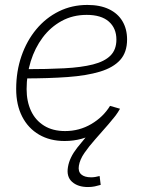

<svg xmlns="http://www.w3.org/2000/svg" viewBox="-20 -565 581 782"><path d="M243.2 9.3Q183.6 9.3 139.2 -16.6Q94.7 -42.5 70.3 -90.1Q45.9 -137.7 45.9 -202.6Q45.9 -274.4 67.4 -336.7Q88.9 -398.9 127.9 -445.8Q167 -492.7 220 -518.8Q272.9 -544.9 335.9 -544.9Q387.7 -544.9 423.8 -527.6Q460 -510.3 478.8 -478.5Q497.6 -446.8 497.6 -404.3Q497.6 -352.1 469.5 -320.8Q441.4 -289.6 387.2 -273.2Q333 -256.8 255.1 -251.2Q177.2 -245.6 78.1 -245.6L82 -283.2Q172.4 -283.2 241.9 -286.9Q311.5 -290.5 358.6 -302.5Q405.8 -314.5 429.9 -338.6Q454.1 -362.8 454.1 -403.8Q454.1 -450.2 423.1 -477.3Q392.1 -504.4 333 -504.4Q276.4 -504.4 231 -479.5Q185.5 -454.6 153.8 -412.1Q122.1 -369.6 105.2 -315.4Q88.4 -261.2 88.4 -202.1Q88.4 -151.9 106.4 -113.3Q124.5 -74.7 159.7 -53Q194.8 -31.2 245.1 -31.2Q303.2 -31.2 351.8 -59.8Q400.4 -88.4 428.2 -133.8L468.8 -122.1Q436.5 -64 376.2 -27.3Q315.9 9.3 243.2 9.3ZM338.4 196.8Q297.4 196.8 273.7 175.8Q250 154.8 256.8 115.2Q263.2 76.7 293.9 37.4Q324.7 -2 361.3 -41.5L468.3 -121.1Q447.3 -88.4 420.4 -57.4Q393.6 -26.4 367.9 2.4Q342.3 31.2 323.7 58.1Q305.2 85 301.3 109.9Q297.4 133.3 310.8 145.3Q324.2 157.2 351.1 157.2Q360.8 157.2 369.6 155.5Q378.4 153.8 385.7 151.9L390.1 188Q378.9 191.4 366.2 194.1Q353.5 196.8 338.4 196.8Z"/></svg>

Font: Inter 20pt ExtraLight
Style: Italic
Weight: 250
Italic angle: -9.3988°
Version: Version 4.001;git-66647c0bb